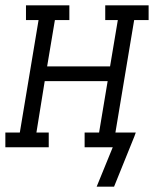

<svg xmlns="http://www.w3.org/2000/svg" viewBox="-50 -550 575 717"><path d="M376 147H311L371 0H266V-55H320L352 -247H117L86 -55H132V0H-30V-55H24L94 -475H47V-530H209V-475H155L126 -302H361L390 -475H343V-530H505V-475H451L381 -55H457L452 -41Z"/></svg>

Font: Iosevka Slab Light Oblique
Style: Regular
Weight: 300
Italic angle: -9°
Monospace: yes
Designer: Belleve Invis
Foundry: Belleve Invis
Version: Version 11.1.1; ttfautohint (v1.8.3)